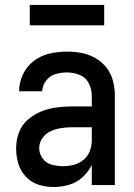

<svg xmlns="http://www.w3.org/2000/svg" viewBox="-20 -746 540 774"><path d="M197 8Q228 8 258.5 -1Q289 -10 312.5 -31.5Q336 -53 350 -81V0H443V-361Q443 -391 435.5 -420Q428 -449 409.5 -473Q391 -497 364.5 -512Q338 -527 308.5 -532.5Q279 -538 250 -538Q214 -538 179.5 -530Q145 -522 116.5 -500.5Q88 -479 72.5 -446Q57 -413 57 -378H150Q151 -401 165.5 -420.5Q180 -440 203 -447Q226 -454 250 -454Q275 -454 300 -444.5Q325 -435 337.5 -411Q350 -387 350 -361V-317H269Q237 -317 205.5 -312.5Q174 -308 144.5 -296Q115 -284 90.5 -262Q66 -240 55.5 -209.5Q45 -179 45 -147Q45 -116 54 -86Q63 -56 85 -33Q107 -10 136.5 -1Q166 8 197 8ZM233 -76Q211 -76 188.5 -82Q166 -88 152 -107Q138 -126 138 -149Q138 -171 151 -189.5Q164 -208 184 -217Q204 -226 226 -229.5Q248 -233 269 -233H350V-180Q350 -158 342 -137Q334 -116 316.5 -101.5Q299 -87 277 -81.5Q255 -76 233 -76ZM100 -644H400V-726H100Z"/></svg>

Font: Iosevka SS08 Medium
Style: Regular
Weight: 500
Monospace: yes
Designer: Belleve Invis
Foundry: Belleve Invis
Version: Version 3.4.3; ttfautohint (v1.8.3)